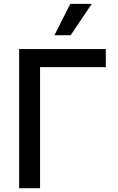

<svg xmlns="http://www.w3.org/2000/svg" viewBox="-20 -984 617 1004"><path d="M533.2 -727.5Q533.2 -704.1 533.2 -632.8Q447.3 -632.8 189.5 -632.8Q189.5 -474.6 189.5 0Q162.1 0 80.1 0Q80.1 -181.6 80.1 -727.5Q193.4 -727.5 533.2 -727.5ZM264.6 -799.8Q286.1 -840.8 347.7 -963.9Q376 -963.9 460 -963.9Q432.6 -922.9 349.6 -799.8Q328.1 -799.8 264.6 -799.8Z"/></svg>

Font: DeepSea
Style: Medium
Weight: 500
Designer: Stem
Version: Version 3.019;git-0a5106e0b